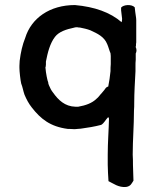

<svg xmlns="http://www.w3.org/2000/svg" viewBox="-20 -623 617 761"><path d="M57 -354C57 -339 61 -305 64 -292C70 -277 72 -262 77 -248C85 -229 94 -212 106 -197C141 -152 179 -121 249 -112H255C262 -112 268 -111 276 -111C283 -112 291 -112 300 -113C329 -117 354 -121 381 -128C393 -135 398 -148 408 -158C408 -158 408 -159 409 -159L412 -153C411 -106 407 -59 407 -10V30C407 53 409 73 410 95C429 104 450 121 480 118C499 115 502 103 509 93C509 72 507 53 507 30C507 17 507 3 506 -10C506 -68 511 -126 511 -184C512 -195 512 -205 512 -215C512 -257 515 -300 517 -341V-362C517 -370 517 -377 518 -386V-411C522 -419 522 -428 518 -436C518 -438 518 -440 519 -442C519 -447 519 -451 520 -455V-543C520 -554 517 -565 516 -576C515 -582 515 -588 514 -594C502 -607 470 -605 460 -593V-582C461 -571 463 -559 464 -548C464 -543 463 -538 462 -535C417 -574 355 -596 277 -603C177 -603 104 -551 80 -473C69 -446 62 -415 58 -382C58 -376 57 -369 57 -362ZM160 -356 161 -358C161 -361 162 -364 162 -367V-379C169 -415 178 -451 198 -477C214 -498 244 -507 272 -513C276 -514 279 -515 282 -515C285 -515 289 -515 292 -514H296C311 -511 325 -508 338 -503C366 -490 393 -478 405 -448C410 -437 413 -423 418 -412C418 -409 419 -405 419 -401V-369C418 -360 418 -351 418 -341C416 -321 413 -299 409 -280C402 -279 398 -273 394 -267C390 -262 387 -259 384 -255C376 -247 371 -238 363 -232C345 -214 319 -205 290 -200H279C237 -201 211 -227 191 -255C183 -265 179 -273 174 -285C172 -289 171 -294 171 -297C168 -304 167 -312 165 -320C164 -325 160 -349 160 -356Z"/></svg>

Font: Hussar Pisanka
Style: Regular
Weight: 400
Designer: Robert Jablonski
Foundry: Cannot Into Space Fonts
Version: Version 1.070